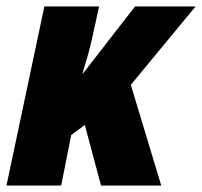

<svg xmlns="http://www.w3.org/2000/svg" viewBox="-26 -573 624 593"><path d="M-6 0H163L194 -156L236 -187L286 0H472L378 -311L578 -553H391L231 -347H229C240 -383 251 -420 259 -457L280 -553H111Z"/></svg>

Font: Noto Sans Condensed Black
Style: Italic
Weight: 900
Width: 3
Italic angle: -12°
Designer: Monotype Design Team
Foundry: Monotype Imaging Inc.
Version: Version 2.013